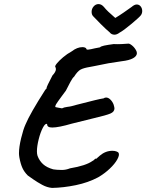

<svg xmlns="http://www.w3.org/2000/svg" viewBox="-20 -882 717 941"><path d="M116 -22Q99 -39 90 -58.5Q81 -78 75 -110Q73 -122 73 -131Q73 -161 83.5 -204.5Q94 -248 105 -272Q127 -325 202 -442Q206 -446 207.5 -447.5Q209 -449 208.5 -449.5Q208 -450 208 -450Q208 -457 237 -512Q254 -530 254 -543Q254 -550 251 -554Q248 -558 259 -571.5Q270 -585 289.5 -601.5Q309 -618 331 -630Q358 -651 384 -651Q392 -651 397.5 -648.5Q403 -646 404 -641Q404 -635 444 -645Q462 -649 470 -650Q474 -655 490.5 -658.5Q507 -662 537 -666Q553 -665 576.5 -666Q600 -667 607 -668Q614 -670 627.5 -659Q641 -648 649 -631Q651 -625 651 -622Q651 -607 632 -596.5Q613 -586 577 -582Q540 -577 512 -572Q484 -567 442 -558L421 -554Q390 -549 375 -541Q360 -533 343 -506Q336 -501 325 -480.5Q314 -460 303 -438L283 -411Q260 -380 254.5 -370.5Q249 -361 252 -357Q256 -356 266.5 -354Q277 -352 284 -351Q293 -356 309 -358Q325 -360 332 -362L354 -368Q416 -384 445 -391Q474 -398 488 -400Q493 -404 500 -404Q511 -404 521.5 -393.5Q532 -383 537 -369Q541 -355 541 -351Q541 -334 521 -325.5Q501 -317 441 -303Q354 -282 332 -276Q267 -257 236 -257Q210 -257 211 -274Q202 -279 190 -256Q178 -233 169.5 -199Q161 -165 161 -140Q161 -127 164 -118Q173 -94 191 -77.5Q209 -61 241 -52Q248 -51 258.5 -50Q269 -49 283 -49Q303 -49 323 -57Q401 -70 433 -93Q438 -95 442.5 -100Q447 -105 451 -105L450 -103Q450 -102 456 -107.5Q462 -113 469 -119Q497 -143 531 -143Q543 -143 551.5 -139.5Q560 -136 561 -133Q567 -123 555 -101Q543 -79 517.5 -55Q492 -31 461 -13Q412 13 351.5 25.5Q291 38 235 39Q211 37 187 24Q163 11 143 -3Q123 -17 116 -22ZM541 -712Q526 -712 517 -724Q501 -737 474.5 -763.5Q448 -790 437 -802Q429 -810 429 -824Q429 -839 439 -850.5Q449 -862 463 -862Q478 -862 491 -846Q504 -829 545 -794Q562 -804 586 -820.5Q610 -837 625 -848Q639 -860 650 -860Q662 -860 669.5 -850.5Q677 -841 677 -828Q677 -817 671 -808Q665 -799 625 -765.5Q585 -732 566 -722Q553 -712 541 -712Z"/></svg>

Font: Caveat
Style: Bold
Weight: 700
Designer: Pablo Impallari
Foundry: Pablo Impallari
Version: Version 1.500; ttfautohint (v1.6)